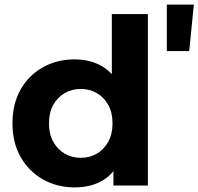

<svg xmlns="http://www.w3.org/2000/svg" viewBox="-20 -803 859 831"><path d="M303 8Q227 8 166 -26.5Q105 -61 69.5 -123Q34 -185 34 -269Q34 -354 69.5 -416Q105 -478 166 -512Q227 -546 303 -546Q371 -546 422 -516Q473 -486 501 -425Q529 -364 529 -269Q529 -175 502 -113.5Q475 -52 424.5 -22Q374 8 303 8ZM330 -120Q368 -120 399 -138Q430 -156 448.5 -189.5Q467 -223 467 -269Q467 -316 448.5 -349Q430 -382 399 -400Q368 -418 330 -418Q291 -418 260 -400Q229 -382 210.5 -349Q192 -316 192 -269Q192 -223 210.5 -189.5Q229 -156 260 -138Q291 -120 330 -120ZM471 0V-110L474 -270L464 -429V-742H620V0ZM702 -582V-783H819L799 -582Z"/></svg>

Font: MOST Montserrat
Style: Bold
Weight: 700
Designer: Julieta Ulanovsky
Foundry: Julieta Ulanovsky
Version: Version 8.000;March 11, 2024;FontCreator 15.0.0.2926 64-bit